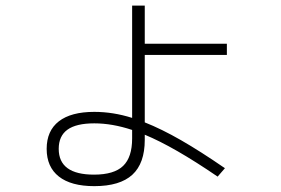

<svg xmlns="http://www.w3.org/2000/svg" viewBox="-20 -630 978 669"><path d="M142.6 -111.3Q142.6 -174.3 185.1 -207.3Q227.5 -240.2 308.6 -240.2Q374 -240.2 440.4 -219.2V-610.4H484.4V-477.5H770.5V-438.5H484.4V-203.6Q542.5 -180.7 610.6 -141.6Q678.7 -102.5 763.7 -43.9L738.3 -14.6Q585.9 -118.7 484.4 -160.6V-142.6Q484.4 -61 441.2 -21.2Q397.9 18.6 308.6 18.6Q227.5 18.6 185.1 -14.9Q142.6 -48.3 142.6 -111.3ZM307.6 -21.5Q377.4 -21.5 408.9 -51.8Q440.4 -82 440.4 -147.5V-177.2Q371.1 -200.2 308.6 -200.2Q245.6 -200.2 215.1 -178.2Q184.6 -156.2 184.6 -111.3Q184.6 -21.5 307.6 -21.5Z"/></svg>

Font: Pretendard JP ExtraLight
Style: Regular
Weight: 200
Designer: Base glyphs from Inter by Rasmus Andersson; Hangeul glyphs from Noto Sans CJK(Source Han Sans) by Jang Soo-young and Kan
Foundry: Kil Hyung-jin
Version: Version 1.309